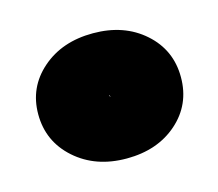

<svg xmlns="http://www.w3.org/2000/svg" viewBox="-54 -729 456 401"><g transform="rotate(-15 174.5 -528.5)"><path d="M329 -528Q329 -469 286 -431Q243 -393 176 -393Q109 -393 65 -432Q21 -471 21 -530Q21 -588 64.5 -626Q108 -664 175 -664Q242 -664 285.5 -625.5Q329 -587 329 -528ZM176 -528 175 -530H174L176 -526Z"/></g></svg>

Font: Ysabeau Black
Style: Regular
Weight: 900
Designer: Christian Thalmann (Catharsis Fonts)
Version: Version 0.003